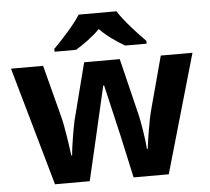

<svg xmlns="http://www.w3.org/2000/svg" viewBox="-53 -824 963 881"><g transform="rotate(-5 428.0 -383.0)"><path d="M515 -766H341C313 -721 253 -656 216 -619V-606H315C350 -628 392 -656 427 -692C461 -656 506 -627 541 -606H640V-619C604 -655 543 -721 515 -766ZM485 -191 527 0H689L846 -546H700L635 -304C621 -253 607 -158 603 -125H599C598 -162 582 -256 575 -284L511 -546H347L280 -284C275 -264 257 -163 255 -125H251C246 -163 234 -253 221 -304L158 -546H10L165 0H325L369 -189C380 -236 416 -392 425 -432H429C438 -392 475 -236 485 -191Z"/></g></svg>

Font: Noto Sans Lisu
Style: Bold
Weight: 700
Designer: Monotype Design Team. David Williams.
Foundry: Monotype Imaging Inc.
Version: Version 2.102